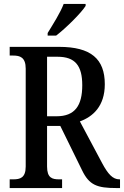

<svg xmlns="http://www.w3.org/2000/svg" viewBox="-20 -951 627 971"><path d="M221 -784V-771H264C316 -811 391 -886 413 -921V-931H302C285 -886 249 -830 221 -784ZM29 0H294V-44H279C244 -44 218 -51 218 -109V-314H285L395 -90C431 -15 471 0 568 0H587V-44H584C550 -44 526 -71 497 -125L384 -337C450 -361 510 -414 510 -525C510 -653 440 -714 279 -714H29V-670H47C80 -670 110 -662 110 -604V-109C110 -51 81 -44 47 -44H29ZM266 -363H218V-664H271C360 -664 396 -619 396 -520C396 -417 359 -363 266 -363Z"/></svg>

Font: Noto Serif Thai Condensed Medium
Style: Regular
Weight: 500
Width: 3
Designer: Monotype Design Team
Foundry: Monotype Imaging Inc.
Version: Version 2.002